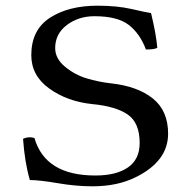

<svg xmlns="http://www.w3.org/2000/svg" viewBox="-20 -645 680 675"><path d="M511 -599Q529 -525 533 -477Q524 -471 493 -471Q472 -527 432.5 -557.5Q393 -588 312 -588Q256 -588 215 -557Q174 -526 174 -476Q174 -439 208.5 -410.5Q243 -382 284.5 -369.5Q326 -357 370 -352Q463 -342 517 -299Q571 -256 571 -175Q571 -78 457 -22Q393 10 305 10Q247 10 183 -1Q119 -12 85 -12Q67 -73 61 -157Q80 -166 101 -160Q139 -28 315 -28Q389 -28 430 -56.5Q471 -85 471 -142Q471 -213 429.5 -242Q388 -271 305 -279Q217 -288 153.5 -333.5Q90 -379 90 -451Q90 -540 155.5 -582.5Q221 -625 323 -625Q392 -625 444 -613Q496 -601 511 -599Z"/></svg>

Font: Linux Libertine Mono O
Style: Mono
Weight: 400
Designer: Philipp H. Poll
Foundry: Philipp H. Poll
Version: Version 5.1.7